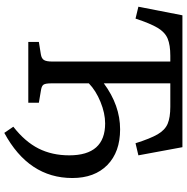

<svg xmlns="http://www.w3.org/2000/svg" viewBox="-8 -732 849 872"><g transform="rotate(90 416.0 -295.5)"><path d="M583 109 555 68Q623 15 654 -46.5Q685 -108 685 -186Q685 -349 540 -349Q494 -349 442.5 -328Q391 -307 358 -275V-106Q358 -79 363.5 -70Q369 -61 387 -58L446 -48V0H170V-48L226 -57Q245 -60 252 -71Q259 -82 259 -109V-645H233Q184 -645 155 -633Q126 -621 106 -587.5Q86 -554 64 -487L10 -500L49 -700H648L685 -500L630 -487Q609 -554 589.5 -587.5Q570 -621 541.5 -633Q513 -645 464 -645H358V-343Q458 -417 567 -417Q670 -417 729 -359Q788 -301 788 -200Q788 -2 583 109Z"/></g></svg>

Font: Literata 12pt
Style: Regular
Weight: 400
Designer: Latin by Veronika Burian and Jose Scaglione. Greek by Irene Vlachou. Cyrillic by Vera Evstafieva.
Foundry: TypeTogether
Version: Version 3.002